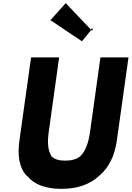

<svg xmlns="http://www.w3.org/2000/svg" viewBox="-20 -1176 835 1218"><path d="M558 -987 397 -1156 300 -1048 500 -914C520 -938 538 -961 557 -984H568L569 -994H559ZM551 -338C541 -267 522 -219 493 -189L492 -188L491 -186C465 -165 434 -157 394 -157C356 -157 326 -164 305 -186L304 -188L305 -189C286 -218 279 -266 289 -338L355 -811L354 -812H178L177 -811L103 -283C90 -188 103 -117 143 -67H144L153 -58H154C197 -6 268 22 369 22C470 22 549 -6 606 -58L614 -65C670 -114 707 -186 721 -283L795 -811L794 -812H618L617 -811Z"/></svg>

Font: Hussar Woodtype
Style: SeBdObl
Weight: 900
Foundry: Cannot Into Space Fonts
Version: Version 1.07